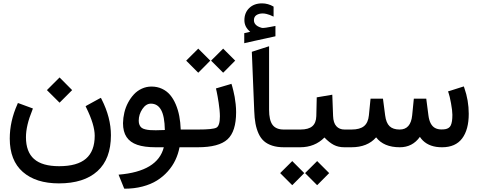

<svg xmlns="http://www.w3.org/2000/svg" viewBox="-20 -892 2896 1163"><path d="M336.9 218.8Q197.3 218.8 118.2 149.4Q39.1 80.1 39.1 -52.7Q39.1 -157.2 85 -259.8L88.4 -268.1L97.2 -265.1L169.9 -238.3L179.2 -234.9L175.8 -225.1Q137.2 -131.3 137.2 -61Q137.2 27.8 186.5 71.3Q235.8 114.7 338.4 114.7Q447.8 114.7 500.7 69.1Q553.7 23.4 553.7 -69.8Q553.7 -136.2 502.4 -240.2L498.5 -248.5L506.3 -253.4L582 -294.9L591.3 -299.3L595.7 -290.5Q651.9 -179.7 651.9 -72.8Q651.9 70.8 570.1 144.8Q488.3 218.8 336.9 218.8ZM340.8 -422.9 417 -346.2 340.8 -270 264.2 -346.2Z M1125.5 0H1067.4Q1059.6 41 1042.2 77.6Q1024.9 114.3 996.3 146.2Q967.8 178.2 930.7 201.4Q893.6 224.6 843.3 237.8Q793 251 734.4 251H732.9L730 244.6L703.1 178.2L698.2 166Q935.5 146.5 972.2 0H922.4Q854.5 0 811.3 -14.9Q768.1 -29.8 746.6 -62Q725.1 -94.2 725.1 -146Q725.6 -178.2 733.2 -210.2Q740.7 -242.2 755.9 -270.5Q771 -298.8 791.3 -320.6Q811.5 -342.3 839.1 -355Q866.7 -367.7 897.5 -367.7Q932.6 -367.7 961.4 -354.2Q990.2 -340.8 1010.3 -317.1Q1030.3 -293.5 1044.4 -260.3Q1058.6 -227.1 1065.9 -189Q1073.2 -150.9 1074.7 -107.4H1125.5Q1128.9 -107.4 1131.6 -92.5Q1134.3 -77.6 1134.3 -62.5V-45.9Q1134.3 -30.3 1131.6 -15.1Q1128.9 0 1125.5 0ZM820.3 -160.6Q820.3 -145.5 825.2 -134.8Q830.1 -124 838.1 -117.9Q846.2 -111.8 860.4 -108.4Q874.5 -105 888.7 -104Q902.8 -103 923.8 -103Q947.8 -103 978.5 -104.5Q977.1 -188 955.8 -226.1Q934.6 -264.2 894 -264.2Q864.3 -264.2 842.3 -231.4Q820.3 -198.7 820.3 -160.6Z M1120.1 -107.4H1180.2Q1269.5 -107.4 1290.8 -118.7Q1312 -129.9 1312 -187.5Q1312 -204.1 1309.8 -226.8Q1307.6 -249.5 1304.4 -269.8Q1301.3 -290 1298.1 -308.1Q1294.9 -326.2 1292.5 -336.9L1290 -347.7L1288.1 -356.4L1296.9 -358.9L1372.6 -381.3L1381.8 -384.3L1384.8 -375Q1385.7 -371.6 1387.5 -365.7Q1389.2 -359.9 1393.6 -341.8Q1397.9 -323.7 1401.4 -305.4Q1404.8 -287.1 1407.5 -261.5Q1410.2 -235.8 1410.2 -212.4Q1410.2 -95.7 1357.9 -47.9Q1305.7 0 1178.2 0H1120.1Q1101.6 0 1101.6 -45.9V-62.5Q1101.6 -107.4 1120.1 -107.4ZM1334.5 -594.7 1401.9 -527.3 1404.8 -524.4 1401.9 -522 1334.5 -454.1 1331.5 -451.7 1329.1 -454.1 1261.2 -522 1258.8 -524.4 1261.2 -527.3 1329.1 -594.7 1331.5 -597.7ZM1183.6 -594.7 1251 -527.3 1253.9 -524.4 1251 -522 1183.6 -454.1 1180.7 -451.7 1178.2 -454.1 1110.4 -522 1107.9 -524.4 1110.4 -527.3 1178.2 -594.7 1180.7 -597.7Z M1495.6 -699.7Q1460.4 -728 1460.4 -769.5Q1460.4 -814.9 1489.7 -843.3Q1519 -871.6 1567.4 -871.6Q1585.4 -871.6 1603 -866.7Q1620.6 -861.8 1636.2 -852.5L1637.2 -851.6V-850.6V-794.4V-791.5L1634.3 -792.5Q1622.1 -798.3 1614.5 -801.3Q1606.9 -804.2 1594.7 -807.4Q1582.5 -810.5 1571.3 -810.5Q1548.8 -810.5 1533.4 -800.5Q1518.1 -790.5 1518.1 -769.5Q1518.1 -765.1 1519 -760.7Q1520 -756.3 1521.7 -752.7Q1523.4 -749 1526.4 -745.4Q1529.3 -741.7 1533.2 -738.5Q1537.1 -735.4 1541.7 -732.7Q1546.4 -730 1552 -727.8Q1557.6 -725.6 1564.5 -723.6Q1566.4 -723.1 1568.6 -722.9Q1570.8 -722.7 1574.7 -722.7Q1580.6 -722.7 1591.3 -724.4Q1602.1 -726.1 1618.7 -729.2Q1635.3 -732.4 1646 -734.4L1648.4 -734.9V-732.4V-673.8V-672.4L1647 -671.9Q1625.5 -667 1588.1 -658.9Q1550.8 -650.9 1519.8 -644Q1488.8 -637.2 1461.9 -630.9L1459.5 -629.9V-632.3V-689.5V-690.9L1460.9 -691.4Q1465.8 -692.4 1472.2 -693.8Q1478.5 -695.3 1484.9 -696.8Q1491.2 -698.2 1495.6 -699.7ZM1709 0H1699.2Q1659.2 0 1629.2 -9.8Q1599.1 -19.5 1579.1 -37.1Q1559.1 -54.7 1546.4 -82.5Q1533.7 -110.4 1527.6 -143.3Q1521.5 -176.3 1520 -219.7L1505.4 -578.1L1512.7 -580.6L1597.2 -607.9L1609.9 -611.8V-598.6V-227.1Q1609.9 -164.1 1630.9 -135.7Q1651.9 -107.4 1698.7 -107.4H1709Q1712.4 -107.4 1715.1 -92.5Q1717.8 -77.6 1717.8 -62.5V-45.9Q1717.8 -30.3 1715.1 -15.1Q1712.4 0 1709 0Z M1903.8 86.4 1971.2 153.8 1974.1 156.7 1971.2 159.2 1903.8 227.1 1900.9 229.5 1898.4 227.1 1830.6 159.2 1828.1 156.7 1830.6 153.8 1898.4 86.4 1900.9 83.5ZM1752.9 86.4 1820.3 153.8 1823.2 156.7 1820.3 159.2 1752.9 227.1 1750 229.5 1747.6 227.1 1679.7 159.2 1677.2 156.7 1679.7 153.8 1747.6 86.4 1750 83.5ZM2081.5 0H2065.4Q2029.3 0 2001.7 -14.4Q1974.1 -28.8 1945.3 -59.1Q1886.7 0 1797.9 0H1703.6Q1685.1 0 1685.1 -45.9V-62.5Q1685.1 -107.4 1703.6 -107.4H1799.8Q1848.6 -107.4 1871.8 -127.4Q1895 -147.5 1896 -189L1898.4 -293.9V-302.2L1906.7 -303.7L1981.9 -316.4L1992.7 -318.4L1993.2 -307.1L1997.6 -189.5Q1999 -147.9 2017.3 -127.7Q2035.6 -107.4 2066.9 -107.4H2081.5Q2085 -107.4 2087.6 -92.5Q2090.3 -77.6 2090.3 -62.5V-45.9Q2090.3 -30.3 2087.6 -15.1Q2085 0 2081.5 0Z M2076.7 -107.4H2109.4Q2159.7 -107.4 2184.8 -127.9Q2210 -148.4 2214.4 -192.9L2223.6 -285.6L2224.6 -294.4H2233.4H2291H2299.8L2300.8 -286.1L2313 -192.9Q2318.8 -147.5 2339.8 -127.4Q2360.8 -107.4 2400.9 -107.4Q2467.8 -107.4 2476.6 -192.9L2485.8 -285.6L2486.8 -294.4H2495.6H2553.2H2562L2563 -286.1L2575.2 -192.4Q2579.1 -162.6 2589.4 -143.8Q2599.6 -125 2615.7 -116.5Q2631.8 -107.9 2653.8 -107.9Q2668.9 -107.9 2679 -109.9Q2689 -111.8 2697.5 -117.4Q2706.1 -123 2710.7 -133.1Q2715.3 -143.1 2717.8 -158.7Q2720.2 -174.3 2720.2 -196.8Q2720.2 -221.7 2711.9 -266.6Q2703.6 -311.5 2697.3 -328.6L2693.8 -338.4L2703.6 -341.3L2780.3 -365.7L2789.1 -368.7L2792.5 -359.9Q2819.3 -283.7 2819.3 -202.6Q2819.3 -106.4 2779.1 -53.2Q2738.8 0 2657.7 0Q2639.2 0 2622.8 -2.4Q2606.4 -4.9 2591.8 -10Q2577.1 -15.1 2564.7 -22.7Q2552.2 -30.3 2541.7 -40.5Q2531.2 -50.8 2523.4 -63Q2478.5 0 2401.9 0Q2304.2 0 2258.3 -60.1Q2206.1 0 2108.4 0H2076.7Q2058.1 0 2058.1 -45.9V-62.5Q2058.1 -107.4 2076.7 -107.4Z"/></svg>

Font: Samim WOL
Style: Medium-WOL
Weight: 500
Foundry: DejaVu fonts team - Redesigned by Saber Rastikerdar
Version: Version 4.0.0